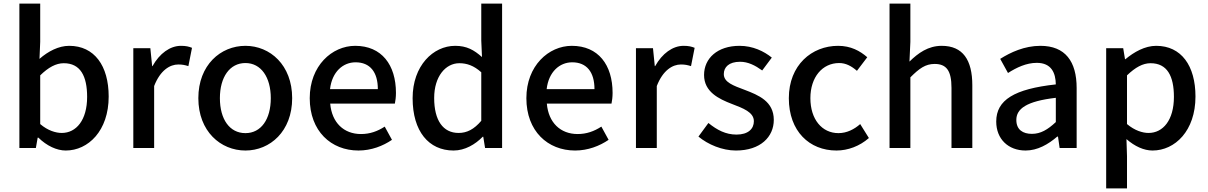

<svg xmlns="http://www.w3.org/2000/svg" viewBox="-20 -817 6670 1060"><path d="M343 14C467 14 580 -95 580 -284C580 -454 501 -564 362 -564C304 -564 246 -534 198 -492L202 -586V-797H87V0H178L188 -57H192C238 -12 293 14 343 14ZM321 -83C288 -83 244 -96 202 -132V-401C247 -445 289 -468 332 -468C424 -468 461 -397 461 -282C461 -154 401 -83 321 -83Z M716 0H831V-342C865 -430 919 -461 964 -461C987 -461 1000 -458 1020 -452L1040 -553C1023 -560 1006 -564 979 -564C919 -564 861 -522 822 -452H820L810 -551H716Z M1335 14C1471 14 1593 -92 1593 -275C1593 -458 1471 -564 1335 -564C1198 -564 1075 -458 1075 -275C1075 -92 1198 14 1335 14ZM1335 -82C1248 -82 1194 -158 1194 -275C1194 -391 1248 -469 1335 -469C1421 -469 1475 -391 1475 -275C1475 -158 1421 -82 1335 -82Z M1959 14C2030 14 2094 -11 2144 -45L2104 -118C2064 -92 2022 -77 1973 -77C1878 -77 1812 -140 1803 -245H2160C2163 -259 2166 -281 2166 -304C2166 -459 2087 -564 1941 -564C1813 -564 1690 -454 1690 -275C1690 -93 1808 14 1959 14ZM1802 -325C1813 -421 1874 -473 1943 -473C2023 -473 2066 -419 2066 -325Z M2484 14C2547 14 2604 -20 2645 -62H2648L2658 0H2752V-797H2637V-593L2641 -502C2597 -541 2557 -564 2493 -564C2371 -564 2258 -454 2258 -275C2258 -92 2347 14 2484 14ZM2512 -83C2426 -83 2377 -152 2377 -276C2377 -395 2440 -468 2516 -468C2557 -468 2596 -455 2637 -418V-150C2597 -103 2558 -83 2512 -83Z M3155 14C3226 14 3290 -11 3340 -45L3300 -118C3260 -92 3218 -77 3169 -77C3074 -77 3008 -140 2999 -245H3356C3359 -259 3362 -281 3362 -304C3362 -459 3283 -564 3137 -564C3009 -564 2886 -454 2886 -275C2886 -93 3004 14 3155 14ZM2998 -325C3009 -421 3070 -473 3139 -473C3219 -473 3262 -419 3262 -325Z M3491 0H3606V-342C3640 -430 3694 -461 3739 -461C3762 -461 3775 -458 3795 -452L3815 -553C3798 -560 3781 -564 3754 -564C3694 -564 3636 -522 3597 -452H3595L3585 -551H3491Z M4043 14C4179 14 4252 -62 4252 -155C4252 -258 4167 -292 4091 -321C4030 -344 3976 -362 3976 -408C3976 -446 4004 -476 4066 -476C4110 -476 4149 -456 4188 -428L4241 -499C4198 -534 4136 -564 4063 -564C3941 -564 3867 -495 3867 -403C3867 -310 3948 -271 4021 -243C4081 -220 4142 -198 4142 -148C4142 -106 4111 -74 4046 -74C3987 -74 3939 -99 3891 -138L3836 -63C3889 -19 3967 14 4043 14Z M4598 14C4661 14 4726 -10 4777 -55L4729 -132C4696 -103 4655 -82 4609 -82C4518 -82 4454 -158 4454 -275C4454 -391 4520 -469 4613 -469C4650 -469 4681 -452 4711 -426L4768 -501C4728 -536 4677 -564 4607 -564C4462 -564 4335 -458 4335 -275C4335 -92 4449 14 4598 14Z M4891 0H5006V-390C5055 -439 5089 -464 5140 -464C5205 -464 5233 -427 5233 -332V0H5348V-346C5348 -486 5296 -564 5179 -564C5104 -564 5049 -524 5001 -477L5006 -586V-797H4891Z M5642 14C5708 14 5767 -20 5817 -63H5821L5830 0H5924V-331C5924 -478 5861 -564 5724 -564C5636 -564 5559 -528 5502 -492L5545 -414C5592 -444 5646 -470 5704 -470C5785 -470 5808 -414 5809 -351C5580 -326 5480 -265 5480 -146C5480 -49 5547 14 5642 14ZM5677 -78C5628 -78 5591 -100 5591 -155C5591 -216 5646 -258 5809 -277V-143C5764 -101 5725 -78 5677 -78Z M6087 223H6202V45L6199 -49C6245 -9 6295 14 6343 14C6467 14 6580 -95 6580 -284C6580 -454 6502 -564 6363 -564C6301 -564 6241 -530 6193 -490H6191L6181 -551H6087ZM6321 -83C6288 -83 6245 -96 6202 -132V-401C6248 -445 6289 -468 6332 -468C6424 -468 6461 -397 6461 -282C6461 -154 6401 -83 6321 -83Z"/></svg>

Font: Noto Sans CJK HK Medium
Style: Regular
Weight: 500
Designer: Ryoko NISHIZUKA 西塚涼子 (kana, bopomofo & ideographs); Paul D. Hunt (Latin, Greek & Cyrillic); Sandoll Communications 산돌커뮤니
Foundry: Adobe
Version: Version 2.004;hotconv 1.0.118;makeotfexe 2.5.65603